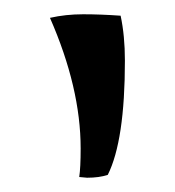

<svg xmlns="http://www.w3.org/2000/svg" viewBox="-20 -757 245 269"><path d="M155 -672Q155 -560 131 -512Q119 -508 102 -508L91 -509Q93 -522 93 -549Q93 -634 50 -732Q72 -737 96.5 -737Q121 -737 149 -735Q155 -707 155 -672Z"/></svg>

Font: Inika
Style: Regular
Weight: 400
Designer: Constanza Artigas Preller
Foundry: Constanza Artigas Preller
Version: Version 1.001